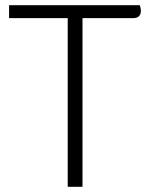

<svg xmlns="http://www.w3.org/2000/svg" viewBox="-20 -720 574 740"><path d="M523 -679Q523 -650 492 -650H298V0H241V-650H15V-700H519Q523 -686 523 -679Z"/></svg>

Font: Krub Light
Style: Regular
Weight: 300
Designer: Ekaluck Peanpanawate
Foundry: Cadson Demak Co.,Ltd.
Version: Version 1.000; ttfautohint (v1.6)